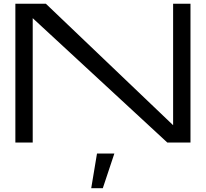

<svg xmlns="http://www.w3.org/2000/svg" viewBox="-20 -770 1111 1037"><path d="M503.9 59.1H597.7L535.2 246.6H472.7ZM156.7 0H63V-750H227.5L915 -93.8V-750H1008.8V0H883.8L156.7 -671.9Z"/></svg>

Font: Michroma
Style: Regular
Weight: 400
Version: Version 1.000